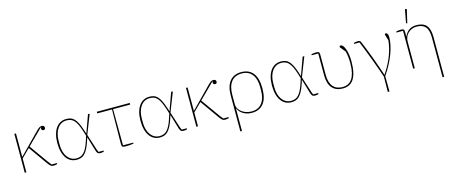

<svg xmlns="http://www.w3.org/2000/svg" viewBox="-52 -1483 5699 2415"><g transform="rotate(-15 2797.0 -275.5)"><path d="M96 -506H117V-203H120L384 -472Q408 -496 422.5 -504.5Q437 -513 452 -513Q488 -513 488 -483Q488 -457 463 -457Q445 -457 439.5 -472Q434 -487 444 -500L442 -501Q433 -495 423.5 -485Q414 -475 397 -458L240 -302L416 -55Q424 -45 432.5 -34Q441 -23 450 -13H518V0Q510 3 498 5.5Q486 8 474 8Q463 8 454 6.5Q445 5 437 -0.5Q429 -6 420 -15.5Q411 -25 399 -42L225 -287L117 -180V0H96Z M1126 0Q1120 3 1108 5.5Q1096 8 1084 8Q1058 8 1046.5 -2Q1035 -12 1026 -42L972 -223H969L958 -188Q938 -126 917.5 -87Q897 -48 874.5 -26Q852 -4 826.5 4Q801 12 772 12Q732 12 698.5 -4.5Q665 -21 640.5 -54Q616 -87 602 -136.5Q588 -186 588 -252Q588 -318 602 -368Q616 -418 640.5 -451Q665 -484 698.5 -501Q732 -518 772 -518Q803 -518 828.5 -510.5Q854 -503 876 -481Q898 -459 917.5 -420.5Q937 -382 957 -320L970 -279H973L1055 -506H1077L979 -256L1045 -50Q1052 -29 1060 -13H1126ZM944 -308Q926 -365 908.5 -402Q891 -439 870.5 -461Q850 -483 826 -491.5Q802 -500 772 -500Q737 -500 707.5 -484.5Q678 -469 656.5 -439.5Q635 -410 623 -368.5Q611 -327 611 -276V-228Q611 -177 623 -135.5Q635 -94 656.5 -65.5Q678 -37 707.5 -21.5Q737 -6 772 -6Q801 -6 824.5 -14.5Q848 -23 868.5 -44Q889 -65 907.5 -101.5Q926 -138 944 -194L962 -250Z M1512 0Q1492 4 1466 6Q1440 8 1407 8Q1377 8 1367.5 0Q1358 -8 1358 -31Q1358 -43 1358 -62Q1358 -81 1358 -103Q1358 -125 1358.5 -148Q1359 -171 1359 -192L1362 -485H1170V-506H1599V-485H1376L1379 -13H1512Z M2209 0Q2203 3 2191 5.5Q2179 8 2167 8Q2141 8 2129.5 -2Q2118 -12 2109 -42L2055 -223H2052L2041 -188Q2021 -126 2000.5 -87Q1980 -48 1957.5 -26Q1935 -4 1909.5 4Q1884 12 1855 12Q1815 12 1781.5 -4.5Q1748 -21 1723.5 -54Q1699 -87 1685 -136.5Q1671 -186 1671 -252Q1671 -318 1685 -368Q1699 -418 1723.5 -451Q1748 -484 1781.5 -501Q1815 -518 1855 -518Q1886 -518 1911.5 -510.5Q1937 -503 1959 -481Q1981 -459 2000.5 -420.5Q2020 -382 2040 -320L2053 -279H2056L2138 -506H2160L2062 -256L2128 -50Q2135 -29 2143 -13H2209ZM2027 -308Q2009 -365 1991.5 -402Q1974 -439 1953.5 -461Q1933 -483 1909 -491.5Q1885 -500 1855 -500Q1820 -500 1790.5 -484.5Q1761 -469 1739.5 -439.5Q1718 -410 1706 -368.5Q1694 -327 1694 -276V-228Q1694 -177 1706 -135.5Q1718 -94 1739.5 -65.5Q1761 -37 1790.5 -21.5Q1820 -6 1855 -6Q1884 -6 1907.5 -14.5Q1931 -23 1951.5 -44Q1972 -65 1990.5 -101.5Q2009 -138 2027 -194L2045 -250Z M2331 -506H2352V-203H2355L2619 -472Q2643 -496 2657.5 -504.5Q2672 -513 2687 -513Q2723 -513 2723 -483Q2723 -457 2698 -457Q2680 -457 2674.5 -472Q2669 -487 2679 -500L2677 -501Q2668 -495 2658.5 -485Q2649 -475 2632 -458L2475 -302L2651 -55Q2659 -45 2667.5 -34Q2676 -23 2685 -13H2753V0Q2745 3 2733 5.5Q2721 8 2709 8Q2698 8 2689 6.5Q2680 5 2672 -0.5Q2664 -6 2655 -15.5Q2646 -25 2634 -42L2460 -287L2352 -180V0H2331Z M2850 -267Q2850 -389 2902.5 -453.5Q2955 -518 3053 -518Q3151 -518 3204.5 -452Q3258 -386 3258 -253Q3258 -120 3204.5 -54Q3151 12 3053 12Q3017 12 2987.5 3Q2958 -6 2935.5 -20.5Q2913 -35 2897.5 -54Q2882 -73 2874 -93H2871V200H2850ZM3053 -6Q3142 -6 3188.5 -66Q3235 -126 3235 -229V-277Q3235 -380 3188.5 -440Q3142 -500 3053 -500Q2964 -500 2917.5 -440Q2871 -380 2871 -271V-149Q2871 -117 2886 -91Q2901 -65 2926 -46Q2951 -27 2984 -16.5Q3017 -6 3053 -6Z M3921 0Q3915 3 3903 5.5Q3891 8 3879 8Q3853 8 3841.5 -2Q3830 -12 3821 -42L3767 -223H3764L3753 -188Q3733 -126 3712.5 -87Q3692 -48 3669.5 -26Q3647 -4 3621.5 4Q3596 12 3567 12Q3527 12 3493.5 -4.5Q3460 -21 3435.5 -54Q3411 -87 3397 -136.5Q3383 -186 3383 -252Q3383 -318 3397 -368Q3411 -418 3435.5 -451Q3460 -484 3493.5 -501Q3527 -518 3567 -518Q3598 -518 3623.5 -510.5Q3649 -503 3671 -481Q3693 -459 3712.5 -420.5Q3732 -382 3752 -320L3765 -279H3768L3850 -506H3872L3774 -256L3840 -50Q3847 -29 3855 -13H3921ZM3739 -308Q3721 -365 3703.5 -402Q3686 -439 3665.5 -461Q3645 -483 3621 -491.5Q3597 -500 3567 -500Q3532 -500 3502.5 -484.5Q3473 -469 3451.5 -439.5Q3430 -410 3418 -368.5Q3406 -327 3406 -276V-228Q3406 -177 3418 -135.5Q3430 -94 3451.5 -65.5Q3473 -37 3502.5 -21.5Q3532 -6 3567 -6Q3596 -6 3619.5 -14.5Q3643 -23 3663.5 -44Q3684 -65 3702.5 -101.5Q3721 -138 3739 -194L3757 -250Z M3965 -506Q3976 -509 3991.5 -511.5Q4007 -514 4028 -514Q4052 -514 4061.5 -506Q4071 -498 4071 -475V-211Q4071 -157 4083 -118Q4095 -79 4117.5 -54Q4140 -29 4170.5 -17.5Q4201 -6 4239 -6Q4277 -6 4308.5 -21Q4340 -36 4362 -68Q4384 -100 4396 -149.5Q4408 -199 4408 -268Q4408 -315 4404 -352.5Q4400 -390 4389 -429L4331 -500Q4331 -508 4335.5 -513Q4340 -518 4349 -518Q4363 -518 4377 -501.5Q4391 -485 4402.5 -455Q4414 -425 4421 -383.5Q4428 -342 4428 -292Q4428 -209 4415 -151.5Q4402 -94 4377.5 -57.5Q4353 -21 4317.5 -4.5Q4282 12 4237 12Q4148 12 4099 -43.5Q4050 -99 4050 -211V-493H3965Z M4772 0Q4751 -62 4727.5 -127Q4704 -192 4680 -256Q4656 -320 4632.5 -380Q4609 -440 4587 -493H4517V-506Q4528 -509 4543 -511.5Q4558 -514 4573 -514Q4588 -514 4596 -508.5Q4604 -503 4610 -489Q4631 -440 4653.5 -383Q4676 -326 4698.5 -265Q4721 -204 4743 -141.5Q4765 -79 4785 -20H4787Q4864 -138 4900.5 -237.5Q4937 -337 4945 -425L4921 -505Q4921 -518 4937 -518Q4949 -518 4957.5 -504Q4966 -490 4966 -457Q4966 -413 4954.5 -359Q4943 -305 4921 -246Q4899 -187 4866 -124.5Q4833 -62 4790 0L4792 200H4770Z M5154 -493H5069V-506Q5080 -509 5095.5 -511.5Q5111 -514 5132 -514Q5156 -514 5165.5 -506Q5175 -498 5175 -475V-415H5178Q5198 -462 5235.5 -490Q5273 -518 5335 -518Q5422 -518 5463 -469.5Q5504 -421 5504 -318V200H5483V-314Q5483 -414 5445.5 -457Q5408 -500 5333 -500Q5300 -500 5271.5 -489Q5243 -478 5221.5 -457.5Q5200 -437 5187.5 -409.5Q5175 -382 5175 -349V0H5154ZM5215 -575 5248 -751 5271 -745 5230 -571Z"/></g></svg>

Font: IBM Plex Serif Thin
Style: Regular
Weight: 100
Designer: Mike Abbink, Paul van der Laan, Pieter van Rosmalen
Foundry: Bold Monday
Version: Version 3.001